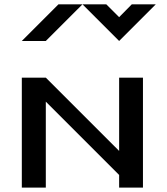

<svg xmlns="http://www.w3.org/2000/svg" viewBox="-20 -853 760 873"><path d="M521.7 -57.5 188.3 -390.8V0H79.2V-500H188.3L521.7 -166.7V-500H630V0H521.7ZM521.7 -775 579.2 -833.3H688.3L521.7 -666.7L355 -833.3H463.3ZM355 -833.3 188.3 -666.7H79.2Q212.5 -799.2 245.8 -833.3Z"/></svg>

Font: 0xA000
Style: Bold
Weight: 700
Version: Version 0.1